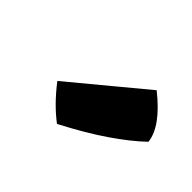

<svg xmlns="http://www.w3.org/2000/svg" viewBox="-55 -848 395 395"><g transform="rotate(45 142.5 -650.0)"><path d="M64 -616 222 -747Q281 -700 285 -660Q259 -635 219.5 -608Q180 -581 126 -553Q94 -577 64 -616Z"/></g></svg>

Font: Inika
Style: Bold
Weight: 700
Version: Version 1.001